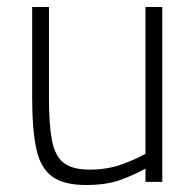

<svg xmlns="http://www.w3.org/2000/svg" viewBox="-20 -520 561 549"><path d="M226 9Q163 9 129.5 -15Q96 -39 84 -94Q72 -149 72 -240V-500H120V-241Q120 -164 128.5 -119Q137 -74 162 -54.5Q187 -35 236 -35Q288 -35 329.5 -50.5Q371 -66 396 -80V-500H444V0H396V-38Q368 -22 327 -6.5Q286 9 226 9Z"/></svg>

Font: Cairo Play Light
Style: Regular
Weight: 300
Version: Version 3.119